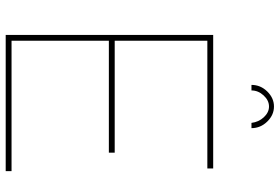

<svg xmlns="http://www.w3.org/2000/svg" viewBox="-170 -788 958 657"><g transform="rotate(90 308.5 -459.0)"><path d="M565 -20V0H99V-710H556V-690H119V-373H502V-353H119V-20ZM344 -901Q323 -901 306 -882.5Q289 -864 289 -841H270Q270 -872 292.5 -895Q315 -918 344 -918Q373 -918 395.5 -895Q418 -872 418 -841H400Q397 -866 380.5 -883.5Q364 -901 344 -901Z"/></g></svg>

Font: Raleway Thin Thin
Style: Regular
Weight: 250
Version: Version 4.026